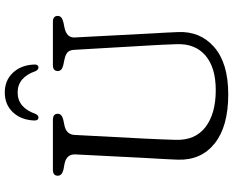

<svg xmlns="http://www.w3.org/2000/svg" viewBox="-104 -832 952 784"><g transform="rotate(-90 372.0 -440.0)"><path d="M579.5 -286.5 560.5 -613.5Q559.5 -632 550.2 -640.2Q541 -648.5 522.5 -652.5L498.5 -657.5Q474 -663 474 -680Q474 -700 498 -700H675Q699 -700 699 -680Q699 -663.5 674.5 -657.5L650.5 -652.5Q609.5 -643.5 611 -611.5L628 -287Q629.5 -262.5 630.8 -239Q632 -215.5 633 -190Q637.5 -99 571.8 -41.5Q506 16 379 16Q247.5 16 178.2 -39.5Q109 -95 112 -189.5Q112.5 -205.5 113.8 -230.2Q115 -255 116.5 -280Q118 -305 119 -322.5L133.5 -608.5Q135 -644.5 95 -652.5L71 -657Q46.5 -663 46.5 -680Q46.5 -700 71 -700H275Q299.5 -700 299.5 -680Q299.5 -663.5 274.5 -657.5L250.5 -652.5Q214.5 -644.5 213 -611L198 -324.5Q196 -287 195 -257Q194 -227 193 -200.5Q190 -119.5 244.8 -77.2Q299.5 -35 396 -35Q488.5 -35 537.8 -77.5Q587 -120 583.5 -196.5Q582.5 -228.5 581.5 -248.5Q580.5 -268.5 579.5 -286.5ZM386.5 -844Q324.5 -844 299 -771Q293 -759 285 -759Q271 -759 272 -777.5Q274.5 -830.5 305.8 -863.5Q337 -896.5 386.5 -896.5Q435.5 -896.5 466.8 -863.5Q498 -830.5 500.5 -777.5Q501.5 -759 488 -759Q479.5 -759 473.5 -771Q448 -844 386.5 -844Z"/></g></svg>

Font: Fraunces 9pt SuperSoft Light
Style: Regular
Weight: 300
Version: Version 1.000;[b76b70a41]